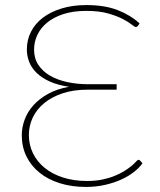

<svg xmlns="http://www.w3.org/2000/svg" viewBox="-20 -730 632 758"><path d="M525 -628.5Q521.5 -623.5 516.5 -623.5Q511.5 -623.5 499.2 -633.5Q487 -643.5 464.2 -655.2Q441.5 -667 406.5 -677Q371.5 -687 321 -687Q270 -687 231.5 -674.8Q193 -662.5 167 -641.5Q141 -620.5 127.8 -592.8Q114.5 -565 114.5 -534Q114.5 -499.5 131.5 -473.8Q148.5 -448 177.5 -431.2Q206.5 -414.5 245.5 -406Q284.5 -397.5 328 -397.5H440.5V-376H326.5Q270 -376 226.8 -361.5Q183.5 -347 154 -322.5Q124.5 -298 109.2 -265.5Q94 -233 94 -197.5Q94 -157.5 110.5 -124.2Q127 -91 157 -66.8Q187 -42.5 229.5 -29Q272 -15.5 324 -15.5Q357 -15.5 384.2 -21.2Q411.5 -27 433 -35.8Q454.5 -44.5 470.8 -54.8Q487 -65 497.8 -73.8Q508.5 -82.5 514 -88.8Q519.5 -95 520.5 -95.5Q522.5 -97 523.8 -98Q525 -99 527 -99Q530 -99 532.5 -96.5L542.5 -85.5Q530 -67.5 508.5 -50.8Q487 -34 458.2 -21Q429.5 -8 394.2 0Q359 8 319.5 8Q262.5 8 215.8 -6.8Q169 -21.5 135.8 -48.5Q102.5 -75.5 84.2 -113Q66 -150.5 66 -196Q66 -227.5 77.5 -258.2Q89 -289 112.2 -314.8Q135.5 -340.5 170.5 -359.8Q205.5 -379 252.5 -387.5Q207.5 -394 175.8 -408.5Q144 -423 124 -442.8Q104 -462.5 95 -486.2Q86 -510 86 -535Q86 -572 102 -604Q118 -636 148.5 -659.5Q179 -683 222.8 -696.5Q266.5 -710 321.5 -710Q393.5 -710 444.8 -690Q496 -670 531 -637.5Z"/></svg>

Font: Lato Thin
Style: Regular
Weight: 200
Designer: Lukasz Dziedzic
Foundry: tyPoland Lukasz Dziedzic
Version: Version 2.007; 2014-02-27